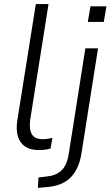

<svg xmlns="http://www.w3.org/2000/svg" viewBox="-20 -725 540 938"><path d="M170 8Q108 8 81 -30.5Q54 -69 65 -139L155 -705H217L128 -143Q124 -115 127.5 -92.5Q131 -70 145.5 -57.5Q160 -45 188 -45Q200 -45 213 -47Q226 -49 236 -51L227 1Q211 5 197.5 6.5Q184 8 170 8ZM409 -618 422 -694H500L487 -618ZM165 193 168 142 210 137Q253 133 280 108Q307 83 316 26L397 -489H459L378 24Q372 63 358.5 92.5Q345 122 324.5 142.5Q304 163 275 174.5Q246 186 209 189Z"/></svg>

Font: Nunito Sans 10pt SemiCondensed Light
Style: Italic
Weight: 300
Width: 4
Italic angle: -9°
Designer: Vernon Adams
Foundry: Vernon Adams
Version: Version 3.101;gftools[0.9.27]